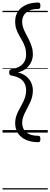

<svg xmlns="http://www.w3.org/2000/svg" viewBox="-20 -1041 395 1507"><path d="M281 -1021Q289 -1021 293 -1015.5Q297 -1010 297 -996Q297 -982 293 -976.5Q289 -971 281 -971Q240 -971 211.5 -958.5Q183 -946 168.5 -923.5Q154 -901 154 -869Q154 -845 162.5 -821.5Q171 -798 183.5 -775Q196 -752 208 -727.5Q220 -703 229 -675Q238 -647 238 -614Q238 -584 225 -555Q212 -526 186 -504Q160 -482 120 -473Q160 -463 186 -441.5Q212 -420 225 -391.5Q238 -363 238 -331Q238 -305 232 -281Q226 -257 216 -236Q206 -215 195.5 -195Q185 -175 175.5 -155.5Q166 -136 160 -116.5Q154 -97 154 -76Q154 -30 186.5 -2.5Q219 25 281 25Q289 25 293 30.5Q297 36 297 50Q297 64 293 69.5Q289 75 281 75Q227 75 186 57.5Q145 40 122 6.5Q99 -27 99 -75Q99 -100 105.5 -122.5Q112 -145 121.5 -164.5Q131 -184 142 -203Q153 -222 162.5 -242Q172 -262 178.5 -284Q185 -306 185 -331Q185 -363 172.5 -387Q160 -411 135 -426Q110 -441 70 -448Q61 -450 56.5 -454.5Q52 -459 52 -473Q52 -487 56.5 -491.5Q61 -496 70 -498Q110 -505 135 -520Q160 -535 172.5 -559Q185 -583 185 -614Q185 -646 176.5 -671.5Q168 -697 155 -720Q142 -743 129 -766Q116 -789 107.5 -814.5Q99 -840 99 -871Q99 -919 122 -952.5Q145 -986 186 -1003.5Q227 -1021 281 -1021ZM0 436H355V446H0ZM0 -20H355V0H0ZM0 -505H355V-500H0ZM0 -956H355V-946H0Z"/></svg>

Font: Playwrite HU Guides
Style: Regular
Weight: 400
Designer: Veronika Burian, José Scaglione
Foundry: TypeTogether
Version: Version 1.003